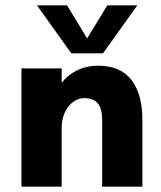

<svg xmlns="http://www.w3.org/2000/svg" viewBox="-20 -696 601 716"><path d="M60 -441H210V-387Q233 -417 268 -434Q303 -451 345 -451Q430 -451 470.5 -397.5Q511 -344 511 -250V0H361V-250Q361 -290 345 -310Q329 -330 294 -330Q271 -330 251.5 -315Q232 -300 221 -275Q210 -250 210 -220V0H60ZM118 -676H230L328 -515H282L380 -676H492L364 -497H246Z"/></svg>

Font: Teachers[wght]
Style: Regular
Weight: 400
Designer: Alfredo Marco Pradil & Chank Diesel
Version: Version 1.000;Glyphs 3.1.2 (3151)